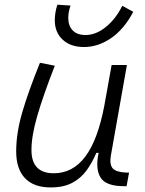

<svg xmlns="http://www.w3.org/2000/svg" viewBox="-20 -798 626 828"><path d="M198.2 10.3Q126 10.3 87.9 -29.5Q49.8 -69.3 49.8 -145Q49.8 -224.6 76.4 -315.2Q103 -405.8 152.3 -527.3L216.3 -514.6Q166 -385.3 140.9 -298.8Q115.7 -212.4 115.7 -150.9Q115.7 -50.8 211.9 -50.8Q293.5 -50.8 347.4 -122.1Q401.4 -193.4 429.7 -341.3L461.4 -517.6H527.3L458 -126.5Q451.7 -88.4 466.1 -72Q480.5 -55.7 523.4 -53.7H536.6L525.9 4.9H514.6Q436.5 4.9 413.6 -32.5Q390.6 -69.8 405.3 -138.7H395.5Q377.4 -96.2 352.8 -62.5Q328.1 -28.8 291 -9.3Q253.9 10.3 198.2 10.3ZM342.3 -595.2Q284.2 -595.2 250.2 -627Q216.3 -658.7 216.3 -710.4Q216.3 -726.1 219 -743.4Q221.7 -760.7 227.5 -777.8L284.2 -773.9Q274.4 -746.1 274.4 -721.2Q274.4 -686.5 293.7 -666.7Q313 -647 348.6 -647Q394 -647 436.8 -681.9Q479.5 -716.8 507.3 -772.9L554.7 -747.1Q515.1 -671.9 459 -633.5Q402.8 -595.2 342.3 -595.2Z"/></svg>

Font: Cascadia Code Light
Style: Italic
Weight: 300
Italic angle: -10°
Monospace: yes
Designer: Aaron Bell
Foundry: Saja Typeworks
Version: Version 2404.023; ttfautohint (v1.8.4)